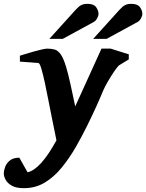

<svg xmlns="http://www.w3.org/2000/svg" viewBox="-101 -754 764 1003"><path d="M571.8 -443.8 520 -412.1Q512.2 -404.8 495.8 -381.1Q479.5 -357.4 463.1 -329.3Q446.8 -301.3 438 -280.8Q424.8 -248 403.1 -200Q381.3 -151.9 353.8 -96.2Q326.2 -40.5 294.9 14.2Q261.7 71.8 221.9 120.8Q182.1 169.9 133.3 199.5Q84.5 229 23.9 229Q-16.6 229 -39.6 215.8Q-62.5 202.6 -71.8 184.8Q-81.1 167 -81.1 152.8Q-81.1 136.2 -73.7 116.9Q-66.4 97.7 -48.6 83.7Q-30.8 69.8 0 69.8L43 146Q110.8 131.3 193.8 -21Q192.4 -29.3 185.8 -61Q179.2 -92.8 170.2 -137.7Q161.1 -182.6 151.9 -230Q143.1 -275.9 133.5 -320.6Q124 -365.2 115.2 -394.8Q106.4 -424.3 99.6 -424.8L2.9 -432.1V-462.9Q11.7 -465.8 31.5 -471.9Q51.3 -478 74.7 -484.6Q98.1 -491.2 117.7 -495.6Q137.2 -500 145 -500Q167.5 -500 184.8 -495.1Q202.1 -490.2 216.6 -469.7Q231 -449.2 245.1 -401.9Q255.4 -367.7 267.6 -312Q279.8 -256.3 292 -198.2L429.2 -500H477.1L571.8 -470.2ZM642.6 -681.2Q642.6 -671.4 635.5 -658.2Q628.4 -645 617.7 -639.2L455.6 -550.8H385.7L522.5 -702.1Q539.1 -720.7 552.2 -727.3Q565.4 -733.9 585.4 -733.9Q617.7 -733.9 630.1 -716.6Q642.6 -699.2 642.6 -681.2ZM413.6 -681.2Q413.6 -671.4 406.5 -658.2Q399.4 -645 388.7 -639.2L226.6 -550.8H156.7L293.5 -702.1Q310.1 -720.7 323.2 -727.3Q336.4 -733.9 356.4 -733.9Q388.7 -733.9 401.1 -716.6Q413.6 -699.2 413.6 -681.2Z"/></svg>

Font: Charis
Style: Bold Italic
Weight: 700
Italic angle: -11°
Designer: Walt Agee, Miriam Martin, Annie Olsen, Victor Gaultney, Lorna Priest, Alan Ward, Bob Hallissy, Martin Hosken, Sharon Cor
Foundry: SIL Global
Version: Version 7.000